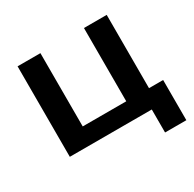

<svg xmlns="http://www.w3.org/2000/svg" viewBox="-145 -671 961 953"><g transform="rotate(-30 335.5 -194.0)"><path d="M538.6 131.8H660.6V-98.6H579.6V-518.6H449.2V-98.6H199.7V-518.6H68.8V0H538.6Z"/></g></svg>

Font: Roboto Flex
Style: wght 600 wdth 140 opsz 13.0 GRAD 0.00 slnt 0.00 XTRA 468 XOPQ 96 YOPQ 79 YTLC 514 YTUC 712 YTAS 750 YTDE -203.00 YTFI 738
Weight: 600
Width: 8
Designer: Berlow after Robertson
Foundry: Google
Version: Version 3.100